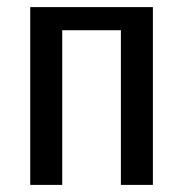

<svg xmlns="http://www.w3.org/2000/svg" viewBox="-20 -520 515 540"><path d="M65 0V-500H410V0H320V-435H155V0Z"/></svg>

Font: Cuprum
Style: Regular
Weight: 400
Designer: Jovanny Lemonad
Foundry: Jovanny Lemonad
Version: Version 3.000